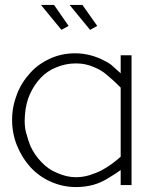

<svg xmlns="http://www.w3.org/2000/svg" viewBox="-20 -750 586 778"><path d="M469 -526H513V0H469V-61Q453 -49 420 -29Q390 -10 358 -1Q325 8 288 8Q234 8 185 -14Q138 -35 103 -73Q70 -109 49 -160Q29 -209 29 -265Q29 -317 49 -369Q67 -416 103 -455Q135 -491 184 -513Q230 -534 285 -534Q336 -534 387 -512Q417 -498 431 -487Q464 -457 469 -453ZM392 -60Q431 -81 469 -115V-395Q444 -421 409 -450Q388 -467 363 -477Q328 -493 290 -493Q288 -493 286 -493Q246 -493 208 -477Q172 -463 145 -434.5Q118 -406 101 -368Q85 -333 81 -284Q80 -272 80 -261Q80 -235 85 -215Q96 -175 103 -159Q120 -122 148 -93Q175 -64 212 -49Q251 -32 286 -32Q288 -32 290 -32Q315 -32 342 -40Q371 -49 392 -60ZM262 -730H314L374 -645L345 -629ZM146 -730H199L258 -645L229 -629Z"/></svg>

Font: Oxford Sans
Style: Regular
Weight: 300
Designer: Matt McInerney, Pablo Impallari, Rodrigo Fuenzalida
Foundry: Matt McInerney, Pablo Impallari, Rodrigo Fuenzalida
Version: Version 3.000g; ttfautohint (v1.5) -l 8 -r 28 -G 28 -x 14 -D